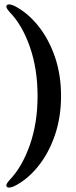

<svg xmlns="http://www.w3.org/2000/svg" viewBox="-20 -740 350 879"><path d="M259.5 -300.5Q259.5 -202.5 230.8 -119.5Q202 -36.5 153 23.5Q104 83.5 44 113Q15.5 125 9.5 112Q6 104 23.5 84.5Q81 25 116.5 -75.8Q152 -176.5 152 -300.5Q152 -424 117 -524.8Q82 -625.5 23.5 -685.5Q6 -705.5 9.5 -713Q15 -726 44 -714Q104 -684 153 -624Q202 -564 230.8 -481.5Q259.5 -399 259.5 -300.5Z"/></svg>

Font: Fraunces 144pt Soft SemiBold
Style: Regular
Weight: 600
Version: Version 1.000;[b76b70a41]